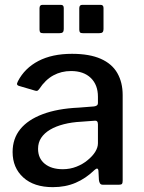

<svg xmlns="http://www.w3.org/2000/svg" viewBox="-20 -762 592 792"><path d="M369 -60Q334 -26 292 -8Q250 10 198 10Q120 10 76 -30Q32 -70 32 -135Q32 -190 63.5 -229Q95 -268 156 -291Q217 -314 304 -318L368 -323Q375 -324 379.5 -327Q384 -330 384 -338V-363Q384 -412 354.5 -440.5Q325 -469 273 -469Q233 -469 200 -451Q167 -433 142 -395Q138 -390 135 -388Q132 -386 125 -388L57 -408Q52 -410 50.5 -413.5Q49 -417 54 -427Q82 -481 138.5 -510.5Q195 -540 277 -540Q349 -540 395.5 -519.5Q442 -499 464 -460.5Q486 -422 486 -370V-17Q486 -7 483 -3.5Q480 0 471 0H404Q396 0 392.5 -5.5Q389 -11 388 -20L386 -58Q384 -74 369 -60ZM384 -249Q384 -266 370 -264L316 -260Q276 -258 243 -249.5Q210 -241 186.5 -227Q163 -213 150 -193.5Q137 -174 137 -148Q137 -109 164.5 -86.5Q192 -64 239 -64Q269 -64 295.5 -74.5Q322 -85 341 -101Q362 -118 373 -136Q384 -154 384 -171V-249ZM243 -729V-642Q243 -633 239 -629Q235 -625 224 -625H159Q149 -625 146 -628.5Q143 -632 143 -640V-728Q143 -742 155 -742H231Q243 -742 243 -729ZM407 -729V-642Q407 -633 403 -629Q399 -625 388 -625H323Q313 -625 310 -628.5Q307 -632 307 -640V-728Q307 -742 319 -742H395Q407 -742 407 -729Z"/></svg>

Font: Libre Franklin Medium
Style: Regular
Weight: 500
Designer: Pablo Impallari, Rodrigo Fuenzalida, Nhung Nguyen
Foundry: Impallari Type
Version: Version 3.000